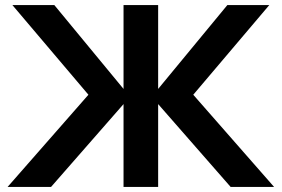

<svg xmlns="http://www.w3.org/2000/svg" viewBox="-20 -740 1115 760"><path d="M469 0H606V-328L893 0H1065L745 -365L1046 -720H880L606 -388V-720H469V-388L195 -720H29L330 -365L10 0H182L469 -328Z"/></svg>

Font: Vela Sans ExtBd
Style: Regular
Weight: 800
Designer: Principal design: Mikhail Sharanda - project Manrope.
Design modification: Ravid Balaliev
Foundry: Mikhail Sharanda
Version: Version 1.001